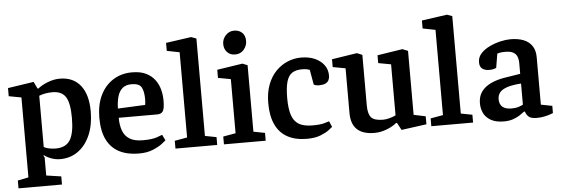

<svg xmlns="http://www.w3.org/2000/svg" viewBox="-53 -887 3573 1223"><g transform="rotate(-5 1733.0 -275.5)"><path d="M20 165V115L89 101V-410L9 -425V-477L175 -502L196 -458L201 -457Q227 -478 266 -493Q305 -508 342 -508Q428 -508 474.5 -449.5Q521 -391 521 -283Q521 -198 493.5 -133.5Q466 -69 416.5 -33Q367 3 301 3Q274 3 246.5 -6.5Q219 -16 198 -32L197 -27L203 -17V99L298 113V165ZM278 -67Q343 -67 370.5 -110.5Q398 -154 398 -252Q398 -347 373 -386.5Q348 -426 288 -426Q266 -426 245 -422.5Q224 -419 203 -411V-83Q218 -75 238 -71Q258 -67 278 -67Z M804 11Q731 11 679 -15.5Q627 -42 599.5 -97Q572 -152 572 -237Q572 -321 601.5 -381.5Q631 -442 683.5 -475Q736 -508 804 -508Q858 -508 893.5 -490.5Q929 -473 950 -444.5Q971 -416 980 -382Q989 -348 989 -313Q989 -260 978 -243.5Q967 -227 942 -227H695Q695 -180 708 -144.5Q721 -109 752 -90Q783 -71 836 -71Q895 -71 926.5 -82Q958 -93 961 -95L979 -58Q975 -54 953 -37Q931 -20 893.5 -4.5Q856 11 804 11ZM695 -286 870 -294Q873 -312 873 -329Q873 -381 858 -407Q843 -433 795 -433Q758 -433 736.5 -414.5Q715 -396 705.5 -363Q696 -330 695 -286Z M1038 0V-50L1118 -64V-609L1037 -625V-676L1199 -699L1232 -687V-64L1305 -50V0Z M1348 0V-50L1428 -64V-410L1347 -425V-477L1510 -502L1542 -489V-64L1615 -50V0ZM1469 -564Q1438 -564 1418.5 -584.5Q1399 -605 1399 -637Q1399 -668 1421 -692Q1443 -716 1475 -716Q1506 -716 1526 -697.5Q1546 -679 1546 -644Q1546 -613 1525 -588.5Q1504 -564 1469 -564Z M1878 11Q1805 11 1754.5 -16.5Q1704 -44 1678 -99Q1652 -154 1652 -236Q1652 -304 1671.5 -355Q1691 -406 1724.5 -440Q1758 -474 1799.5 -491Q1841 -508 1885 -508Q1935 -508 1972.5 -491.5Q2010 -475 2031.5 -446Q2053 -417 2053 -378Q2053 -363 2047 -350Q2041 -337 2026 -329.5Q2011 -322 1983 -322Q1973 -322 1963.5 -324.5Q1954 -327 1951 -329L1934 -425Q1930 -427 1917.5 -430Q1905 -433 1885 -433Q1845 -433 1821 -417Q1797 -401 1786 -362.5Q1775 -324 1775 -258Q1775 -193 1788 -151.5Q1801 -110 1832.5 -90.5Q1864 -71 1921 -71Q1968 -71 1994.5 -78Q2021 -85 2028 -88L2044 -51Q2041 -48 2021 -32.5Q2001 -17 1965.5 -3Q1930 11 1878 11Z M2310 11Q2236 11 2199 -24Q2162 -59 2162 -129V-415L2081 -430V-480L2242 -505L2276 -491V-168Q2276 -113 2296 -90.5Q2316 -68 2372 -68Q2391 -68 2414.5 -74.5Q2438 -81 2453 -89V-415L2372 -430V-480L2533 -505L2568 -491V-82L2644 -66V-15L2483 7L2458 -40H2452Q2426 -18 2387 -3.5Q2348 11 2310 11Z M2674 0V-50L2754 -64V-609L2673 -625V-676L2835 -699L2868 -687V-64L2941 -50V0Z M3138 10Q3087 10 3055 -8Q3023 -26 3009 -55Q2995 -84 2995 -118Q2995 -162 3016.5 -192Q3038 -222 3077 -240.5Q3116 -259 3166 -267L3267 -283V-352Q3267 -376 3259.5 -394Q3252 -412 3234 -421.5Q3216 -431 3184 -431Q3163 -431 3150 -428.5Q3137 -426 3133 -424L3118 -334Q3117 -333 3105 -329Q3093 -325 3073 -325Q3046 -325 3029 -337.5Q3012 -350 3012 -379Q3012 -412 3034.5 -436Q3057 -460 3091 -476Q3125 -492 3160.5 -500Q3196 -508 3223 -508Q3273 -508 3308 -494Q3343 -480 3362 -451.5Q3381 -423 3381 -379V-76L3453 -62V-16Q3451 -15 3436 -9.5Q3421 -4 3398 1Q3375 6 3348 6Q3311 6 3296 -8Q3281 -22 3276 -41H3270Q3259 -32 3240 -19.5Q3221 -7 3195.5 1.5Q3170 10 3138 10ZM3194 -68Q3221 -68 3241 -75Q3261 -82 3267 -86V-221Q3209 -217 3176 -205.5Q3143 -194 3129.5 -176Q3116 -158 3116 -134Q3116 -68 3194 -68Z"/></g></svg>

Font: Faustina SemiBold
Style: Regular
Weight: 600
Designer: Alfonso Garcia
Foundry: http://www.omnibus-type.com
Version: Version 1.200